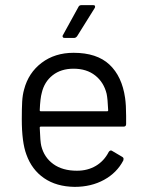

<svg xmlns="http://www.w3.org/2000/svg" viewBox="-20 -720 573 749"><path d="M468 -338Q472 -310 472 -268V-236Q472 -226 462 -226H139Q135 -226 135 -222Q137 -167 141 -151Q152 -106 188 -80Q224 -54 280 -54Q322 -54 354 -73Q386 -92 404 -127Q408 -133 413 -133Q415 -133 418 -131L457 -108Q462 -105 462 -100Q462 -97 461 -94Q436 -46 386 -18.5Q336 9 271 9Q200 8 152 -25Q104 -58 83 -117Q65 -165 65 -255Q65 -297 66.5 -323.5Q68 -350 74 -371Q91 -436 142.5 -475Q194 -514 267 -514Q358 -514 407 -468Q456 -422 468 -338ZM267 -452Q218 -452 185.5 -426.5Q153 -401 143 -358Q137 -337 135 -290Q135 -286 139 -286H398Q402 -286 402 -290Q400 -335 396 -354Q385 -399 351.5 -425.5Q318 -452 267 -452ZM233 -572Q227 -572 225.5 -574.5Q224 -577 224 -579Q224 -581 226 -584L286 -693Q289 -700 298 -700H343Q349 -700 350 -697.5Q351 -695 351 -694Q351 -691 349 -688L281 -579Q276 -572 269 -572Z"/></svg>

Font: LinhAnh
Style: Regular
Weight: 400
Designer: Jeremy Tribby
Foundry: Tribby Type
Version: Version 1.408